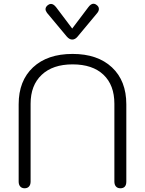

<svg xmlns="http://www.w3.org/2000/svg" viewBox="-20 -999 777 1029"><path d="M80 -26V-440Q80 -566 157 -638Q234 -710 369 -710Q503 -710 580 -638Q657 -566 657 -440V-26Q657 10 625 10Q610 10 601.5 0.5Q593 -9 593 -26V-443Q593 -543 534.5 -598.5Q476 -654 369 -654Q263 -654 203.5 -598Q144 -542 144 -443V-26Q144 -9 135.5 0.5Q127 10 112 10Q97 10 88.5 0.5Q80 -9 80 -26ZM338 -803 232 -930Q224 -941 224 -950Q224 -962 237 -972Q245 -978 253 -978Q267 -978 281 -960L367 -846L453 -960Q467 -979 481 -979Q490 -979 497 -973Q510 -964 510 -951Q510 -940 501 -929L396 -803Q383 -787 367 -787Q352 -787 338 -803Z"/></svg>

Font: Kodchasan Light
Style: Regular
Weight: 300
Version: Version 1.000; ttfautohint (v1.6)